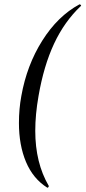

<svg xmlns="http://www.w3.org/2000/svg" viewBox="-20 -745 393 882"><path d="M345 -725H346Q349 -725 351.5 -721.5Q354 -718 351 -717Q276 -646 228.5 -544.5Q181 -443 157 -304Q142 -219 142 -144Q142 3 204 109V110Q204 113 201.5 115.5Q199 118 197 117Q132 76 99.5 -1Q67 -78 67 -180Q67 -245 78 -304Q103 -445 174 -558Q245 -671 345 -725Z"/></svg>

Font: CormorantInfant-MediumItalic
Style: Italic
Weight: 500
Italic angle: -10°
Designer: Christian Thalmann (Catharsis Fonts)
Foundry: Catharsis Fonts
Version: Version 3.303